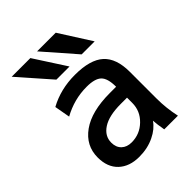

<svg xmlns="http://www.w3.org/2000/svg" viewBox="-217 -880 1008 1008"><g transform="rotate(-45 287.5 -375.5)"><path d="M65.4 -141.6Q65.4 -229.5 139.6 -282.7Q213.9 -335.9 350.6 -335.9H396.5V-336.9Q396.5 -398.4 372.1 -421.9Q347.7 -445.3 287.1 -445.3Q194.3 -445.3 111.3 -399.4L95.7 -486.3Q181.6 -533.2 287.1 -533.2Q400.4 -533.2 451.7 -486.8Q502.9 -440.4 502.9 -339.8V-141.6Q502.9 -70.3 518.6 1H417Q409.2 -43 407.2 -73.2Q381.8 -36.1 335 -13.7Q285.2 10.7 222.7 10.7Q150.4 10.7 107.9 -29.3Q65.4 -69.3 65.4 -141.6ZM396.5 -254.9H350.6Q262.7 -254.9 216.8 -225.1Q170.9 -195.3 170.9 -146.5Q170.9 -111.3 191.9 -91.3Q212.9 -71.3 248 -71.3Q308.6 -71.3 352.5 -113.8Q396.5 -156.2 396.5 -215.8ZM373 -760.7 485.4 -584H388.7L234.4 -760.7ZM184.6 -760.7 298.8 -584H201.2L45.9 -760.7Z"/></g></svg>

Font: Gen Shin Gothic Medium
Style: Regular
Weight: 500
Designer: [Source Han Sans]
Ryoko NISHIZUKA  (kana & ideographs); Paul D. Hunt (Latin, Greek & Cyrillic); Wenlong ZHANG  (bopomofo
Version: Version 1.002.20150607